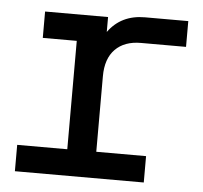

<svg xmlns="http://www.w3.org/2000/svg" viewBox="-45 -607 690 653"><g transform="rotate(5 300.0 -280.0)"><path d="M29 0V-90H200V-460H84V-550H299V-499Q343 -560 424 -560H572V-472H418Q362 -472 330.5 -440Q299 -408 299 -348V-90H469V0Z"/></g></svg>

Font: Tiny Medium
Style: Regular
Weight: 500
Monospace: yes
Designer: Philipp Nurullin, Konstantin Bulenkov
Foundry: JetBrains
Version: Version 2.251; ttfautohint (v1.8.4.7-5d5b)